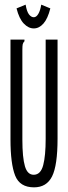

<svg xmlns="http://www.w3.org/2000/svg" viewBox="-20 -793 290 824"><path d="M126 11Q65 11 45 -39.5Q25 -90 25 -195V-623H85V-616Q79 -610 77.5 -603Q76 -596 76 -579V-194Q76 -117 87 -79.5Q98 -42 126 -43Q155 -44 165.5 -84.5Q176 -125 176 -197V-623H227V-198Q227 -83 203.5 -36Q180 11 126 11ZM157 -773 196 -757Q185 -713 166.5 -692Q148 -671 125 -671Q102 -671 82 -692Q62 -713 51 -757L90 -773Q95 -743 104.5 -731Q114 -719 125 -719Q136 -719 144.5 -733.5Q153 -748 157 -773Z"/></svg>

Font: Inconsolata UltraCondensed
Style: Regular
Weight: 400
Width: 1
Monospace: yes
Designer: Raph Levien, Cyreal, Brenton Simpson
Foundry: Raph Levien, Cyreal, Google
Version: Version 3.000; ttfautohint (v1.8.2.53-6de2)